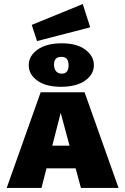

<svg xmlns="http://www.w3.org/2000/svg" viewBox="-20 -929 620 949"><path d="M13 0 181 -473H398L566 0H380L262 -438H297L185 0ZM124 -97 165 -209H401L450 -97ZM163 -726 137 -806 389 -909 426 -794ZM282 -500Q207 -500 164.5 -530.5Q122 -561 122 -607Q122 -653 166 -684Q210 -715 285 -715Q360 -715 402 -683.5Q444 -652 444 -607Q444 -561 400.5 -530.5Q357 -500 282 -500ZM285 -565Q303 -565 311 -576Q319 -587 319 -605Q319 -626 311 -637Q303 -648 283 -648Q264 -648 255.5 -638Q247 -628 247 -610Q247 -589 257 -577Q267 -565 285 -565Z"/></svg>

Font: Ysabeau SC Black
Style: Regular
Weight: 900
Designer: Christian Thalmann (Catharsis Fonts)
Version: Version 2.001;gftools[0.9.30]; featfreeze: smcp